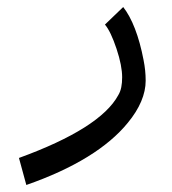

<svg xmlns="http://www.w3.org/2000/svg" viewBox="-20 -294 491 547"><path d="M34 156 55 233C190 186 287 126 344 56C378 15 395 -26 395 -64C395 -84 393 -103 389 -123C376 -191 356 -242 331 -274L279 -224C290 -211 301 -188 312 -155C323 -122 328 -95 328 -74C328 -53 325 -36 317 -23C283 40 188 100 34 156Z"/></svg>

Font: Iranian Sans 
Style: Regular
Weight: 400
Designer: Hooman Mehr, Hadi Navid in Neviseh Pardaz Co. Ltd. (http://nevisa.com)
Foundry: http://font-store.ir
Version: 5.0.0 build 1/7/1393